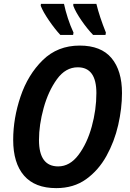

<svg xmlns="http://www.w3.org/2000/svg" viewBox="-20 -960 669 990"><path d="M357 -780 359 -792Q343 -826 330 -866Q317 -906 310 -940H191L190 -930Q202 -899 232.5 -854.5Q263 -810 291 -780ZM524 -780 526 -792Q493 -874 477 -940H358V-930Q370 -898 400 -854.5Q430 -811 460 -780ZM609 -480Q609 -596 555 -660.5Q501 -725 391 -725Q277 -725 200.5 -650Q124 -575 86 -462.5Q48 -350 48 -239Q48 -119 104 -54.5Q160 10 270 10Q360 10 424 -36Q488 -82 529 -156Q570 -230 589.5 -315.5Q609 -401 609 -480ZM181 -238Q181 -316 205 -403Q229 -490 273.5 -551.5Q318 -613 381 -613Q477 -613 477 -480Q477 -394 453 -307Q429 -220 384.5 -161Q340 -102 280 -102Q181 -102 181 -238Z"/></svg>

Font: Noto Sans UI SemiCondensed
Style: Bold Italic
Weight: 700
Width: 4
Designer: Monotype Design Team
Foundry: Monotype Imaging Inc.
Version: 1.001